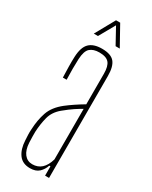

<svg xmlns="http://www.w3.org/2000/svg" viewBox="-196 -789 666 839"><g transform="rotate(30 137.0 -369.0)"><path d="M119 5Q81 5 62 -21Q43 -47 41 -90Q40 -105 39.5 -118Q39 -131 40 -145Q42 -193 55.5 -232.5Q69 -272 111 -305Q129 -319 150 -333Q171 -347 193 -360V-514Q193 -552 179 -568.5Q165 -585 130 -585Q100 -585 83.5 -570.5Q67 -556 65 -514Q63 -468 65 -410H46Q45 -437 44.5 -464.5Q44 -492 45 -514Q47 -563 68 -584Q89 -605 132 -605Q177 -605 195 -583.5Q213 -562 213 -514V0H193V-47H187Q180 -25 164 -10Q148 5 119 5ZM119 -15Q174 -15 193 -82V-337Q177 -328 158 -315.5Q139 -303 111 -280Q80 -254 71 -219.5Q62 -185 60 -145Q60 -137 60 -121.5Q60 -106 61 -90Q63 -54 78.5 -34.5Q94 -15 119 -15ZM67 -644 122 -743H143L198 -644H177L133 -724L88 -644Z"/></g></svg>

Font: Big Shoulders Display Thin
Style: Regular
Weight: 100
Designer: Patric King
Foundry: XO Type Co
Version: Version 1.000; ttfautohint (v1.8.2)